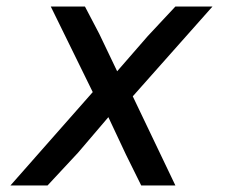

<svg xmlns="http://www.w3.org/2000/svg" viewBox="-20 -570 690 590"><path d="M519 0H414L367 -95L313 -210L220 -101L126 0H12L265 -287L136 -550H241L285 -466L340 -351L434 -459L519 -550H633L388 -274Z"/></svg>

Font: Azeret Mono
Style: Italic
Weight: 400
Italic angle: -12°
Designer: Martin Vácha
Foundry: Displaay
Version: Version 1.000; Glyphs 3.0.3, build 3074